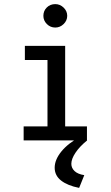

<svg xmlns="http://www.w3.org/2000/svg" viewBox="-20 -683 540 934"><path d="M95 0V-68H211V-391H101V-460H297V-68H403V0ZM249 -549Q225 -549 208 -566Q191 -583 191 -606Q191 -630 207.5 -646.5Q224 -663 249 -663Q272 -663 289.5 -646Q307 -629 307 -606Q307 -583 289.5 -566Q272 -549 249 -549ZM390 169 365 231Q309 220 277.5 195.5Q246 171 246 133Q246 94 278.5 54Q311 14 373 -20L404 0Q368 29 347.5 59.5Q327 90 327 114Q327 134 342.5 149Q358 164 390 169Z"/></svg>

Font: Inconsolata Medium
Style: Regular
Weight: 500
Monospace: yes
Designer: Raph Levien, Cyreal, Brenton Simpson
Foundry: Raph Levien, Cyreal, Google
Version: Version 3.001; ttfautohint (v1.8.2.53-6de2)